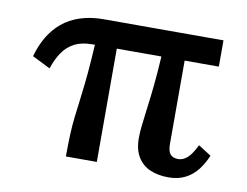

<svg xmlns="http://www.w3.org/2000/svg" viewBox="-63 -596 890 691"><g transform="rotate(10 382.5 -250.0)"><path d="M328 0H215Q215 -45 216.5 -80Q218 -115 221.5 -144.5Q225 -174 229 -205Q233 -236 237 -272.5Q241 -309 244.5 -358Q248 -407 251 -473H328ZM701 -414H239Q200 -414 174 -400.5Q148 -387 131 -362.5Q114 -338 102 -302L36 -335Q47 -375 66 -407Q85 -439 112.5 -462Q140 -485 178 -497.5Q216 -510 263 -510H701ZM576 -110Q576 -83 585.5 -72Q595 -61 614 -61Q628 -61 640 -69Q652 -77 662 -91.5Q672 -106 680 -123L727 -93Q715 -64 697 -40.5Q679 -17 652.5 -3.5Q626 10 591 10Q553 10 524 -2.5Q495 -15 478.5 -42Q462 -69 462 -111Q462 -132 464.5 -154Q467 -176 470.5 -203.5Q474 -231 478.5 -268Q483 -305 487 -355Q491 -405 494 -473H576Z"/></g></svg>

Font: Roboto Serif 36pt Medium
Style: Regular
Weight: 500
Designer: Greg Gazdowicz
Foundry: Commercial Type
Version: Version 1.008